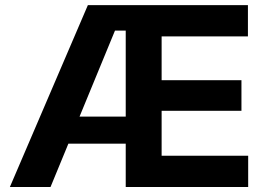

<svg xmlns="http://www.w3.org/2000/svg" viewBox="-20 -748 1061 768"><path d="M19.5 0 331.5 -727.5H971.7V-602.5H626.5V-427.2H945.8V-304.7H626.5V-125H972.7V0H482.9V-625.5H439.9L182.1 0ZM190.4 -173.3V-281.7H555.2V-173.3Z"/></svg>

Font: Inter 18pt
Style: Bold
Weight: 700
Designer: Rasmus Andersson
Foundry: rsms
Version: Version 4.001;git-66647c0bb